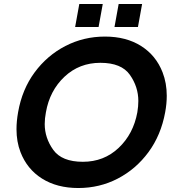

<svg xmlns="http://www.w3.org/2000/svg" viewBox="-20 -932 892 966"><path d="M397 -118Q503 -118 577 -188Q651 -258 671 -367Q676 -397 676 -424Q676 -495 633.5 -555.5Q591 -616 485 -616Q379 -616 304.5 -546Q230 -476 211 -367Q205 -336 205 -308Q205 -238 248 -178Q291 -118 397 -118ZM374 14Q267 14 191.5 -33.5Q116 -81 83 -167Q63 -219 63 -282Q63 -322 71 -367Q91 -482 154 -567.5Q217 -653 309 -700.5Q401 -748 508 -748Q615 -748 690 -700.5Q765 -653 798 -568Q819 -514 819 -450Q819 -410 811 -367Q790 -252 727 -166.5Q664 -81 572.5 -33.5Q481 14 374 14ZM674 -796H556L577 -912H695ZM476 -796H358L379 -912H497Z"/></svg>

Font: YamahaIndonesia935. App
Style: Bold Italic
Weight: 700
Italic angle: -10°
Designer: Dalton Maag Ltd
Foundry: Dalton Maag Ltd
Version: Version 1.002; January 01, 2024; Regular/Italic